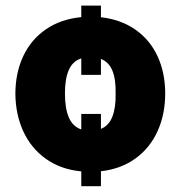

<svg xmlns="http://www.w3.org/2000/svg" viewBox="-20 -596 625 677"><path d="M335.9 -535.2Q406.2 -527.3 457.5 -491.5Q508.8 -455.6 535.6 -397.5Q562.5 -339.4 562.5 -266.6Q562.5 -192.9 535.6 -133.5Q508.8 -74.2 457.5 -37.1Q406.2 0 335.9 7.8V60.5H266.6V8.3Q194.8 1.5 142.6 -35.4Q90.3 -72.3 62.5 -132.1Q34.7 -191.9 34.2 -266.6Q34.7 -340.3 62.3 -398.7Q89.8 -457 142.3 -492.9Q194.8 -528.8 266.6 -535.6V-576.2H335.9ZM335.9 -141.6Q363.8 -152.8 376.2 -184.6Q388.7 -216.3 387.7 -266.6Q388.7 -316.9 376.2 -347.2Q363.8 -377.4 335.9 -388.2V-332H266.6V-390.1Q236.3 -380.4 222.7 -349.4Q209 -318.4 209 -266.6Q209 -213.9 222.7 -181.9Q236.3 -149.9 266.6 -139.6V-194.3H335.9Z"/></svg>

Font: Pretendard GOV Black
Style: Regular
Weight: 900
Designer: Base glyphs from Inter by Rasmus Andersson; Hangeul glyphs from Noto Sans CJK(Source Han Sans) by Jang Soo-young and Kan
Foundry: Kil Hyung-jin
Version: Version 1.309